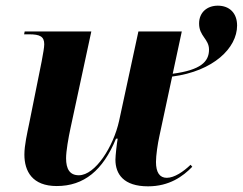

<svg xmlns="http://www.w3.org/2000/svg" viewBox="-20 -647 856 677"><path d="M502 10C577 10 625 -25 658 -59L652 -66C627 -42 595 -20 568 -20C543 -20 530 -39 530 -76C530 -99 536 -140 542 -167L587 -377C733 -396 816 -478 816 -557C816 -601 789 -627 748 -627C711 -627 682 -604 682 -564C682 -519 717 -510 717 -472C717 -429 687 -400 589 -387L621 -536H468L400 -221C380 -130 316 -29 258 -29C226 -29 213 -51 213 -89C213 -114 221 -160 229 -197L302 -536H67L65 -526H83C121 -526 136 -518 136 -491C136 -480 132 -458 127 -431L83 -212C76 -178 66 -135 66 -102C66 -43 94 9 180 9C276 9 343 -46 389 -158H395C392 -143 387 -97 387 -84C387 -33 416 10 502 10Z"/></svg>

Font: Noto Serif Display
Style: Bold Italic
Weight: 700
Italic angle: -12°
Designer: Monotype Design Team
Foundry: Monotype Imaging Inc.
Version: Version 2.009